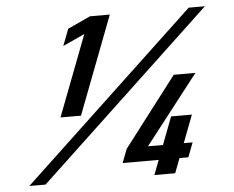

<svg xmlns="http://www.w3.org/2000/svg" viewBox="-49 -725 954 782"><g transform="rotate(-5 428.0 -333.5)"><path d="M190.7 -267H274.5L427.3 -667H346.1L253.4 -624L227.4 -556L316.8 -597ZM39.9 0H106.2L816.1 -667H749.8ZM551.2 0H636.2L659.1 -60H695.4L717.9 -119H681.7L724.8 -232H639.8L596.7 -119H535.4L754 -400H665.3L448 -116L426.6 -60H574.1Z"/></g></svg>

Font: Din Kursivschrift
Style: Breit
Weight: 400
Version: Version 1.089